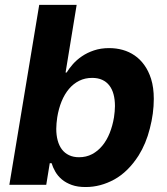

<svg xmlns="http://www.w3.org/2000/svg" viewBox="-20 -747 675 776"><path d="M327.1 8.9Q294 9.2 270.1 0.5Q246.1 -8.2 229.8 -22Q213.4 -35.9 203.5 -53.3Q193.5 -70.7 188.6 -87.4H181.1L166.9 0H17.8L138.5 -727.3H289.8L245 -453.8H249.3Q259.2 -470.2 274.5 -487.6Q289.8 -505 311.1 -519.5Q332.4 -534.1 359.9 -543.3Q387.4 -552.6 421.2 -552.6Q449.9 -552.6 476 -545.3Q502.1 -538 524.1 -522.9Q546.2 -507.8 563.2 -484.2Q580.3 -460.6 590.6 -428.3Q601.6 -393.1 601.6 -347.3Q601.6 -288.7 585.6 -227.6Q570.3 -166.5 540.1 -118.3Q497.9 -52.6 442.1 -21.7Q386 8.9 327.1 8.9ZM299.4 -111.5Q328.5 -111.5 352.1 -123.9Q375.7 -136.4 393.6 -158.2Q411.6 -180 423.3 -209.3Q435 -238.6 440.7 -272.7Q442.5 -284.8 443.5 -296.2Q444.6 -307.5 444.6 -318.2Q444.6 -344.8 438.9 -365.9Q433.2 -387.1 421.7 -401.8Q410.2 -416.5 392.9 -424.4Q375.7 -432.2 352.3 -432.2Q323.5 -432.2 300.1 -420.5Q276.6 -408.7 258.9 -387.8Q241.1 -366.8 229 -337.4Q217 -307.9 211.3 -272.7Q209.5 -260.3 208.5 -248.8Q207.4 -237.2 207.4 -226.2Q207.4 -200.6 213.1 -179.5Q218.8 -158.4 230.1 -143.3Q241.5 -128.2 258.9 -119.9Q276.3 -111.5 299.4 -111.5Z"/></svg>

Font: Linik Sans
Style: Bold Italic
Weight: 700
Italic angle: 9°
Designer: Fonts by Rasmus Andersson / Changes by Cristiano Sobral with parts from Marc Monis
Foundry: rsms
Version: Version 3.020; ttfautohint (v1.6)